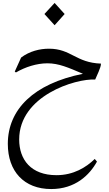

<svg xmlns="http://www.w3.org/2000/svg" viewBox="-20 -795 740 1301"><path d="M418 -700 350 -775 281 -700 350 -624ZM363 392C190 392 110 287 110 150C110 -147 493 -264 625 -256C633 -277 666 -340 664 -364C494 -370 462 -465 312 -465C249 -465 180 -448 123 -405L80 -310L88 -304C151 -341 229 -366 301 -366C379 -366 443 -337 542 -295C209 -228 33 -54 33 180C33 365 142 486 327 486C490 486 587 391 637 300L622 282C564 339 478 392 363 392Z"/></svg>

Font: Kawkab Mono Light
Style: Bold
Weight: 400
Monospace: yes
Designer: Abdullah Arif
Foundry: Abdullah Arif
Version: Version 1.000;PS 000.500;hotconv 1.0.88;makeotf.lib2.5.64775